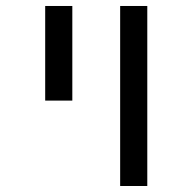

<svg xmlns="http://www.w3.org/2000/svg" viewBox="-20 -619 640 639"><path d="M379.9 -599.1H470.2V0H379.9ZM130.4 -599.1H220.7V-284.2H130.4Z"/></svg>

Font: Cousine
Style: Regular
Weight: 400
Monospace: yes
Designer: Steve Matteson
Foundry: Ascender Corporation
Version: Version 1.20